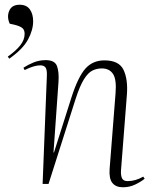

<svg xmlns="http://www.w3.org/2000/svg" viewBox="-20 -777 652 811"><path d="M591 -22Q575 -9 551 2.5Q527 14 499 14Q469 14 454.5 -4.5Q440 -23 443 -63L468 -382Q473 -441 457.5 -464.5Q442 -488 410 -488Q389 -488 370.5 -479Q352 -470 334.5 -442Q317 -414 299 -358L185 0H160L178 -458Q179 -482 172.5 -491.5Q166 -501 150 -501Q138 -501 122 -496.5Q106 -492 84 -481L79 -491Q99 -504 122.5 -513.5Q146 -523 173 -523Q211 -523 220.5 -498.5Q230 -474 227 -430L206 -133H208L282 -366Q310 -453 341 -487.5Q372 -522 421 -522Q483 -522 502 -481.5Q521 -441 516 -377L491 -56Q490 -34 496 -23Q502 -12 519 -12Q553 -12 585 -31ZM19 -529 13 -538Q48 -563 66 -586Q84 -609 84 -634Q84 -650 75 -658Q66 -666 43 -672L21 -677Q8 -706 19 -731.5Q30 -757 63 -757Q92 -757 106 -737.5Q120 -718 120 -687Q120 -650 98 -609.5Q76 -569 19 -529Z"/></svg>

Font: Display Extralight
Style: Italic
Weight: 200
Italic angle: -2°
Designer: Latin by Veronika Burian and Jose Scaglione. Greek by Irene Vlachou. Cyrillic by Vera Evstafieva
Foundry: TypeTogether
Version: Version 3.002